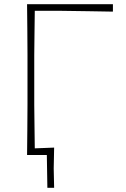

<svg xmlns="http://www.w3.org/2000/svg" viewBox="-20 -733 596 908"><path d="M108 0Q109 -61 109.2 -117Q109.5 -173 110 -238V-475Q109.5 -540.5 109.2 -596.5Q109 -652.5 108 -713H514V-678Q464.5 -679 397.8 -680Q331 -681 257 -682H144.5Q144 -630 143.2 -579.8Q142.5 -529.5 142 -472V-238Q142.5 -181.5 143.2 -132.2Q144 -83 144.5 -31.5Q167.5 -32.5 190.5 -33.2Q213.5 -34 236 -35Q235.5 -9 235 15.8Q234.5 40.5 234 63.5Q234.5 86.5 235 109.5Q235.5 132.5 236 155H204L201.5 0Z"/></svg>

Font: Commissioner Loud Thin
Style: Regular
Weight: 100
Designer: Kostas Bartsokas
Foundry: Kostas Bartsokas
Version: Version 1.000; ttfautohint (v1.8.3)